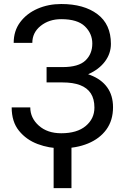

<svg xmlns="http://www.w3.org/2000/svg" viewBox="-20 -741 634 972"><path d="M300.3 -341.3H215.8V-401.4H296.9Q377.4 -401.4 412.4 -434.6Q447.3 -467.8 447.3 -520.5Q447.3 -571.3 409.7 -607.7Q372.1 -644 290 -644Q228.5 -644 186 -610.1Q143.6 -576.2 143.6 -523.9H49.3Q49.3 -585 82.3 -628.9Q115.2 -672.9 169.9 -696.8Q224.6 -720.7 290 -720.7Q404.8 -720.7 473.1 -669.4Q541.5 -618.2 541.5 -519Q541.5 -470.2 511.5 -429.9Q481.4 -389.6 427.2 -365.5Q373 -341.3 300.3 -341.3ZM215.8 -382.8H300.3Q380.4 -382.8 436.8 -361.3Q493.2 -339.8 522.7 -298.8Q552.2 -257.8 552.2 -198.2Q552.2 -131.8 518.6 -85.4Q484.9 -39.1 425.5 -14.6Q366.2 9.8 290 9.8Q228.5 9.8 170.9 -11.7Q113.3 -33.2 76.2 -78.9Q39.1 -124.5 39.1 -197.3H133.3Q133.3 -143.6 176.5 -105Q219.7 -66.4 290 -66.4Q370.1 -66.4 414.1 -103.3Q458 -140.1 458 -196.3Q458 -240.2 439.7 -268.3Q421.4 -296.4 385.5 -310.1Q349.6 -323.7 296.9 -323.7H215.8ZM341.8 -39.1V211.4H251.5V-39.1Z"/></svg>

Font: RobotoDEMO
Style: Regular
Weight: 400
Designer: Christian Robertson
Foundry: Google
Version: Version 2.136